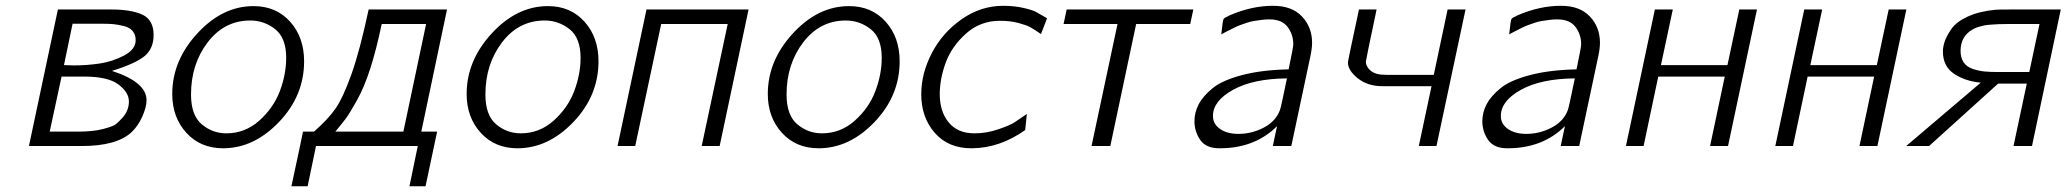

<svg xmlns="http://www.w3.org/2000/svg" viewBox="-20 -505 7147 664"><path d="M80.1 0 180.2 -472.2H363.8Q434.6 -472.2 472.9 -454.1Q511.2 -436 511.2 -383.8Q511.2 -337.9 481.2 -312Q451.2 -286.1 367.2 -259.8Q487.3 -220.7 486.8 -158.2Q486.8 -135.3 472.4 -102.5Q458 -69.8 435.1 -47.9Q383.3 0 263.2 0ZM151.9 -49.8H250Q301.8 -49.8 336.4 -58.8Q371.1 -67.9 380.6 -75.4Q390.1 -83 403.8 -98.1Q425.8 -123 425.8 -153.8Q425.8 -186 389.4 -213.1Q353 -240.2 271 -240.2H192.9ZM201.2 -279.8Q207 -279.8 219 -279.3Q231 -278.8 236.8 -278.8Q280.8 -278.8 325 -285.4Q369.1 -292 409.2 -313Q449.2 -334 449.2 -366.2Q449.2 -385.3 438.7 -397.7Q428.2 -410.2 408.2 -415Q388.2 -419.9 372.6 -421.4Q356.9 -422.9 335 -422.9H231Z M575.7 -180.2Q575.7 -295.4 662.6 -389.6Q749.5 -483.9 856.9 -483.9Q935.1 -483.9 983.4 -429.9Q1031.7 -376 1031.7 -293Q1031.7 -173.8 944.8 -83Q857.9 7.8 751.5 7.8Q673.3 7.8 624.5 -45.7Q575.7 -99.1 575.7 -180.2ZM640.6 -178.2Q640.6 -106.4 677.7 -75.2Q714.8 -43.9 762.7 -43.9Q827.6 -43.9 876.7 -87.9Q925.8 -131.8 947.8 -189.9Q969.7 -248 969.7 -305.2Q969.7 -374 931.6 -404.1Q893.6 -434.1 845.7 -434.1Q755.9 -434.1 698.2 -358.6Q640.6 -283.2 640.6 -178.2Z M987.8 139.2 1017.6 0 1027.8 -49.8H1065.9Q1113.8 -91.8 1139.9 -128.9Q1166 -166 1195.3 -248Q1224.6 -330.1 1254.9 -472.2H1525.9L1437 -49.8H1491.7L1451.7 139.2H1396L1424.8 0H1072.8L1043.9 139.2ZM1139.6 -49.8H1375L1453.6 -421.9H1300.8L1299.8 -420.9Q1281.7 -334 1260.7 -268.6Q1239.7 -203.1 1214.4 -158Q1189 -112.8 1176.8 -96.2Q1164.6 -79.6 1139.6 -49.8Z M1593.8 -180.2Q1593.8 -295.4 1680.7 -389.6Q1767.6 -483.9 1875 -483.9Q1953.1 -483.9 2001.5 -429.9Q2049.8 -376 2049.8 -293Q2049.8 -173.8 1962.9 -83Q1876 7.8 1769.5 7.8Q1691.4 7.8 1642.6 -45.7Q1593.8 -99.1 1593.8 -180.2ZM1658.7 -178.2Q1658.7 -106.4 1695.8 -75.2Q1732.9 -43.9 1780.8 -43.9Q1845.7 -43.9 1894.8 -87.9Q1943.8 -131.8 1965.8 -189.9Q1987.8 -248 1987.8 -305.2Q1987.8 -374 1949.7 -404.1Q1911.6 -434.1 1863.8 -434.1Q1773.9 -434.1 1716.3 -358.6Q1658.7 -283.2 1658.7 -178.2Z M2115.7 0 2215.8 -472.2H2568.8L2468.8 0H2406.7L2496.6 -421.9H2266.6L2176.8 0Z M2635.3 -180.2Q2635.3 -295.4 2722.2 -389.6Q2809.1 -483.9 2916.5 -483.9Q2994.6 -483.9 3043 -429.9Q3091.3 -376 3091.3 -293Q3091.3 -173.8 3004.4 -83Q2917.5 7.8 2811 7.8Q2732.9 7.8 2684.1 -45.7Q2635.3 -99.1 2635.3 -180.2ZM2700.2 -178.2Q2700.2 -106.4 2737.3 -75.2Q2774.4 -43.9 2822.3 -43.9Q2887.2 -43.9 2936.3 -87.9Q2985.4 -131.8 3007.3 -189.9Q3029.3 -248 3029.3 -305.2Q3029.3 -374 2991.2 -404.1Q2953.1 -434.1 2905.3 -434.1Q2815.4 -434.1 2757.8 -358.6Q2700.2 -283.2 2700.2 -178.2Z M3166 -179.2Q3166 -251 3202.6 -321.5Q3239.3 -392.1 3305.7 -438.5Q3372.1 -484.9 3449.2 -484.9Q3488.3 -484.9 3519.8 -477.5Q3551.3 -470.2 3563.2 -463.6Q3575.2 -457 3601.1 -441.9L3580.1 -387.2Q3555.2 -404.3 3542.7 -411.1Q3530.3 -418 3502.2 -425.5Q3474.1 -433.1 3438 -433.1Q3370.1 -433.1 3320.6 -388.7Q3271 -344.2 3250.5 -288.1Q3230 -231.9 3230 -179.2Q3230 -119.1 3261 -81.5Q3292 -43.9 3350.1 -43.9Q3392.1 -43.9 3432.6 -57.9Q3473.1 -71.8 3487.5 -81.3Q3502 -90.8 3531.2 -110.8L3525.4 -55.2Q3436.5 7.8 3339.4 7.8Q3259.3 7.8 3212.6 -45.7Q3166 -99.1 3166 -179.2Z M3658.2 -421.9 3668.9 -472.2H4106.9L4096.2 -421.9H3909.2L3819.8 0H3754.9L3844.7 -421.9Z M4110.8 -85.9Q4110.8 -115.7 4125.2 -143.8Q4139.6 -171.9 4173.1 -199.5Q4206.5 -227.1 4274.7 -245.1Q4342.8 -263.2 4436.5 -265.1Q4452.6 -341.3 4452.6 -352.1Q4452.6 -385.3 4433.1 -411.6Q4413.6 -438 4369.6 -438Q4355.5 -438 4341.1 -436Q4326.7 -434.1 4314.7 -432.1Q4302.7 -430.2 4289.8 -425.5Q4276.9 -420.9 4268.3 -418Q4259.8 -415 4247.8 -408.9Q4235.8 -402.8 4230.7 -400.4Q4225.6 -397.9 4215.6 -392.6Q4205.6 -387.2 4203.6 -386.2Q4204.6 -392.1 4205.6 -402.8Q4208.5 -431.6 4210.7 -437.3Q4212.9 -442.9 4222.7 -446.8Q4228.5 -449.7 4232.9 -452.1Q4310.1 -485.4 4383.8 -484.9Q4447.8 -484.9 4482.7 -448Q4517.6 -411.1 4517.6 -356.9Q4517.6 -337.9 4511.7 -310.1L4445.8 0H4381.8L4396.5 -68.8Q4319.3 8.3 4196.8 7.8Q4150.9 7.8 4130.9 -21Q4110.8 -49.8 4110.8 -85.9ZM4174.8 -104Q4174.8 -76.2 4199.2 -59.1Q4223.6 -42 4262.7 -42Q4309.6 -42 4351.1 -64Q4392.6 -85.9 4406.7 -125Q4409.7 -131.8 4430.7 -233.9Q4313.5 -232.9 4244.1 -194.3Q4174.8 -155.8 4174.8 -104Z M4641.6 -289.1Q4641.6 -294.9 4679.7 -472.2H4740.7Q4703.6 -296.4 4703.6 -292Q4703.6 -276.9 4717 -263.4Q4730.5 -250 4754.4 -247.1L4777.3 -246.1H4938.5L4986.3 -472.2H5048.3L4947.8 0H4886.7L4930.7 -207H4759.8Q4710 -207 4675.8 -234.1Q4641.6 -261.2 4641.6 -289.1Z M5106.4 -85.9Q5106.4 -115.7 5120.8 -143.8Q5135.3 -171.9 5168.7 -199.5Q5202.1 -227.1 5270.3 -245.1Q5338.4 -263.2 5432.1 -265.1Q5448.2 -341.3 5448.2 -352.1Q5448.2 -385.3 5428.7 -411.6Q5409.2 -438 5365.2 -438Q5351.1 -438 5336.7 -436Q5322.3 -434.1 5310.3 -432.1Q5298.3 -430.2 5285.4 -425.5Q5272.5 -420.9 5263.9 -418Q5255.4 -415 5243.4 -408.9Q5231.4 -402.8 5226.3 -400.4Q5221.2 -397.9 5211.2 -392.6Q5201.2 -387.2 5199.2 -386.2Q5200.2 -392.1 5201.2 -402.8Q5204.1 -431.6 5206.3 -437.3Q5208.5 -442.9 5218.3 -446.8Q5224.1 -449.7 5228.5 -452.1Q5305.7 -485.4 5379.4 -484.9Q5443.4 -484.9 5478.3 -448Q5513.2 -411.1 5513.2 -356.9Q5513.2 -337.9 5507.3 -310.1L5441.4 0H5377.4L5392.1 -68.8Q5314.9 8.3 5192.4 7.8Q5146.5 7.8 5126.5 -21Q5106.4 -49.8 5106.4 -85.9ZM5170.4 -104Q5170.4 -76.2 5194.8 -59.1Q5219.2 -42 5258.3 -42Q5305.2 -42 5346.7 -64Q5388.2 -85.9 5402.3 -125Q5405.3 -131.8 5426.3 -233.9Q5309.1 -232.9 5239.7 -194.3Q5170.4 -155.8 5170.4 -104Z M5603 0 5703.1 -472.2H5765.1L5724.1 -279.8H5954.1L5995.1 -472.2H6056.2L5956.1 0H5894L5944.8 -240.2H5714.8L5664.1 0Z M6119.6 0 6219.7 -472.2H6281.7L6240.7 -279.8H6470.7L6511.7 -472.2H6572.8L6472.7 0H6410.6L6461.4 -240.2H6231.4L6180.7 0Z M6572.3 0 6830.1 -219.2Q6775.9 -224.1 6737.5 -250Q6699.2 -275.9 6699.2 -327.1Q6699.2 -342.3 6705.1 -360.6Q6710.9 -378.9 6728 -404.1Q6745.1 -429.2 6784.7 -447.5Q6824.2 -465.8 6880.4 -471.2Q6889.2 -472.2 6935.1 -472.2H7106.9L7007.3 0H6943.4L6989.3 -215.8H6890.1L6651.4 0ZM6760.3 -329.1Q6760.3 -305.2 6770.8 -289.6Q6781.2 -273.9 6802.2 -266.8Q6823.2 -259.8 6842.8 -257.8Q6862.3 -255.9 6891.1 -255.9H6998L7033.2 -421.9H6945.3Q6938.5 -421.9 6918.9 -421.9Q6899.4 -421.9 6891.4 -421.4Q6883.3 -420.9 6867.2 -419.9Q6851.1 -418.9 6841.6 -417Q6832 -415 6821 -411.6Q6810.1 -408.2 6801.3 -402.8Q6760.3 -378.9 6760.3 -329.1Z"/></svg>

Font: CMU Bright
Style: Oblique
Weight: 500
Italic angle: -12°
Version: Version 0.7.0